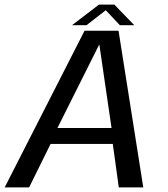

<svg xmlns="http://www.w3.org/2000/svg" viewBox="-42 -809 724 829"><path d="M-21.7 0H83.8L176.4 -187.5H445L470.9 0H576.6L469.8 -676.4H323.1ZM206 -256.3 385.7 -615.3H387.1L439.6 -256.3ZM269.2 -700.3H331.6L414.7 -764.8L475.4 -700.3H537.6L451.8 -789H384.9Z"/></svg>

Font: Anybody Thin
Style: Italic
Weight: 100
Italic angle: -10°
Designer: Tyler Finck
Foundry: Etcetera Type Company
Version: Version 1.114;gftools[0.9.25]